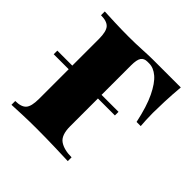

<svg xmlns="http://www.w3.org/2000/svg" viewBox="-143 -635 752 752"><g transform="rotate(45 233.5 -258.5)"><path d="M0 -257V-277H339V-257ZM444 -517Q440 -473 438.5 -432Q437 -391 437 -369Q437 -349 438 -330.5Q439 -312 440 -299H417Q402 -370 381 -413.5Q360 -457 337 -476.5Q314 -496 290 -496Q287 -496 285 -496Q283 -496 280 -496Q262 -496 253.5 -484Q245 -472 245 -440V-103Q245 -54 269 -37.5Q293 -21 335 -21V0Q308 -1 259.5 -2.5Q211 -4 157 -4Q118 -4 80 -2.5Q42 -1 23 0V-21Q56 -21 69.5 -36Q83 -51 83 -93V-424Q83 -466 69.5 -481Q56 -496 23 -496V-517Q42 -516 81.5 -514.5Q121 -513 159 -513Q196 -513 232.5 -515Q269 -517 290 -517Z"/></g></svg>

Font: Playfair Display ExtraBold
Style: Regular
Weight: 800
Designer: Claus Eggers Sørensen
Foundry: Claus Eggers Sørensen
Version: Version 1.203